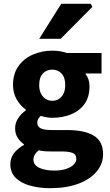

<svg xmlns="http://www.w3.org/2000/svg" viewBox="-20 -773 574 1004"><path d="M242 211Q184 211 136.5 197.5Q89 184 61.5 156.5Q34 129 34 85Q34 54 52.5 29Q71 4 105 -15V-19Q86 -32 72.5 -52.5Q59 -73 59 -103Q59 -130 75 -154.5Q91 -179 115 -196V-200Q88 -218 68 -252Q48 -286 48 -329Q48 -388 77 -428Q106 -468 153 -488Q200 -508 253 -508Q274 -508 293.5 -505Q313 -502 330 -496H511V-389H428V-385Q438 -372 443 -356.5Q448 -341 448 -322Q448 -266 422 -229.5Q396 -193 351.5 -175Q307 -157 253 -157Q240 -157 225 -159.5Q210 -162 193 -167Q184 -159 179.5 -151Q175 -143 175 -130Q175 -112 192 -102.5Q209 -93 250 -93H330Q422 -93 470.5 -63.5Q519 -34 519 33Q519 84 485 124.5Q451 165 389 188Q327 211 242 211ZM253 -246Q273 -246 288 -255.5Q303 -265 312 -283Q321 -301 321 -329Q321 -369 301.5 -389Q282 -409 253 -409Q224 -409 204.5 -389Q185 -369 185 -329Q185 -301 194.5 -283Q204 -265 219 -255.5Q234 -246 253 -246ZM265 119Q298 119 323.5 111Q349 103 364 89Q379 75 379 58Q379 34 359 26.5Q339 19 303 19H252Q226 19 210.5 17.5Q195 16 182 13Q168 25 161.5 36.5Q155 48 155 62Q155 90 185.5 104.5Q216 119 265 119ZM185 -570 300 -753H455L463 -737L297 -570Z"/></svg>

Font: Source Sans 3
Style: Bold
Weight: 700
Designer: Paul D. Hunt
Foundry: Adobe
Version: Version 3.052;hotconv 1.1.0;makeotfexe 2.6.0